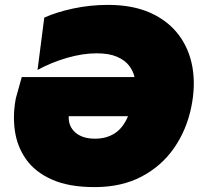

<svg xmlns="http://www.w3.org/2000/svg" viewBox="-20 -749 813 785"><path d="M367 16Q261.5 16 192.5 -14.8Q123.5 -45.5 86.8 -97.5Q50 -149.5 40.8 -214.5Q31.5 -279.5 45 -348L69 -434H530Q524.5 -459 507.5 -481Q490.5 -503 458.2 -517Q426 -531 375 -531Q318.5 -531 254.2 -512.5Q190 -494 133.5 -463L161 -677Q209 -699 278.5 -714Q348 -729 421.5 -729Q522 -729 594.2 -696.8Q666.5 -664.5 710 -607.2Q753.5 -550 766.8 -474.2Q780 -398.5 762 -311Q743 -218 691.8 -144Q640.5 -70 558.8 -27Q477 16 367 16ZM369 -182Q415 -182 449 -203.8Q483 -225.5 503.5 -274H261Q259 -233 287.8 -207.5Q316.5 -182 369 -182Z"/></svg>

Font: Commissioner Black
Style: Italic
Weight: 900
Italic angle: -12°
Designer: Kostas Bartsokas
Foundry: Kostas Bartsokas
Version: Version 1.000; ttfautohint (v1.8.3)